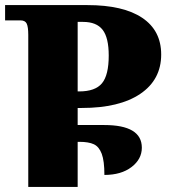

<svg xmlns="http://www.w3.org/2000/svg" viewBox="-24 -734 677 754"><path d="M87 -597Q87 -628 81 -641Q75 -654 56 -654H-4V-714H319Q460 -714 534.5 -664Q609 -614 609 -520Q609 -421 527 -365.5Q445 -310 297 -310H281V-243H385Q533 -243 533 -154Q533 -109 492.5 -78Q452 -47 386 -47Q386 -102 375.5 -130Q365 -158 344.5 -167.5Q324 -177 288 -177H281V0H87ZM287 -375Q350 -375 376.5 -407Q403 -439 403 -516Q403 -586 379 -617Q355 -648 302 -648H281V-375Z"/></svg>

Font: Noto Serif Georgian Black
Style: Regular
Weight: 900
Designer: Monotype Design team
Foundry: Monotype Imaging Inc.
Version: Version 1.000